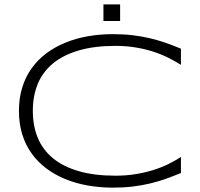

<svg xmlns="http://www.w3.org/2000/svg" viewBox="-20 -838 909 871"><path d="M800.8 -53.2Q765.6 -38.6 731.2 -26.4Q696.8 -14.2 659.7 -5.4Q622.6 3.4 581.5 8.3Q540.5 13.2 492.2 13.2Q432.6 13.2 377.7 3.4Q322.8 -6.3 275.4 -25.9Q228 -45.4 189.5 -74.5Q150.9 -103.5 123.3 -142.1Q95.7 -180.7 80.8 -229Q65.9 -277.3 65.9 -335Q65.9 -392.6 80.8 -440.9Q95.7 -489.3 123.3 -527.8Q150.9 -566.4 189.5 -595.5Q228 -624.5 275.4 -644Q322.8 -663.6 377.4 -673.3Q432.1 -683.1 492.2 -683.1Q540.5 -683.1 581.5 -678.2Q622.6 -673.3 659.7 -664.6Q696.8 -655.8 731.2 -643.8Q765.6 -631.8 800.8 -617.2V-543.9Q772.9 -561.5 741.2 -577.1Q709.5 -592.8 672.6 -604.5Q635.7 -616.2 593.8 -623Q551.8 -629.9 503.9 -629.9Q407.2 -629.9 336.4 -608.9Q265.6 -587.9 219.5 -549.6Q173.3 -511.2 151.1 -456.8Q128.9 -402.3 128.9 -335Q128.9 -267.6 151.1 -213.4Q173.3 -159.2 219.5 -120.8Q265.6 -82.5 336.4 -61.8Q407.2 -41 503.9 -41Q551.8 -41 594.5 -47.9Q637.2 -54.7 674.6 -66.4Q711.9 -78.1 743.4 -93.5Q774.9 -108.9 800.8 -126V-53.2ZM449.2 -742.7V-817.9H524.9V-742.7Z"/></svg>

Font: Syncopate
Style: Regular
Weight: 300
Width: 7
Designer: Astigmatic (AOETI)
Foundry: Astigmatic (AOETI)
Version: Version 001.000